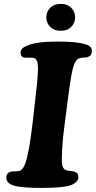

<svg xmlns="http://www.w3.org/2000/svg" viewBox="-20 -922 476 953"><path d="M276.4 -902.3H281.7H286.6Q314.5 -902.3 333.7 -883.1Q353 -863.8 353 -835.9Q353 -808.1 333.7 -788.8Q314.5 -769.5 286.6 -769.5Q283.2 -769.5 281.7 -770Q279.8 -769.5 276.4 -769.5Q248.5 -769.5 229.2 -788.8Q210 -808.1 210 -835.9Q210 -863.8 229.2 -883.1Q248.5 -902.3 276.4 -902.3ZM141.6 -309.6 156.7 -443.4Q169.4 -548.8 168.5 -588.4Q167.5 -627.9 149.4 -633.8Q140.1 -636.2 121.3 -635.7Q102.5 -635.3 97.7 -636.7Q82 -641.1 82 -661.1Q82 -682.1 113.8 -695.3Q160.6 -715.8 264.2 -715.8Q363.8 -715.8 403.8 -702.1Q436 -694.3 436 -668.9Q436 -646 416.5 -639.2Q410.2 -636.2 394 -636Q377.9 -635.7 368.7 -630.4Q352.5 -621.6 342.5 -585.4Q332.5 -549.3 319.8 -451.7L300.3 -301.3Q291.5 -237.8 288.3 -179Q285.2 -120.1 288.6 -104Q292 -84.5 305.2 -78.6Q314.5 -74.7 328.9 -73.5Q343.3 -72.3 348.6 -70.3Q369.1 -64 369.1 -43Q369.1 -27.3 355.2 -15.9Q341.3 -4.4 318.8 1Q277.8 10.7 186.5 10.7Q86.9 10.7 49.8 -0.5Q11.2 -11.7 11.2 -40.5Q11.2 -61 29.3 -68.8Q37.1 -71.8 52.7 -71.5Q68.4 -71.3 77.1 -73.7Q94.7 -80.1 106 -112.3Q125 -166 141.6 -309.6Z"/></svg>

Font: Cooper*
Style: Bold Italic
Weight: 700
Italic angle: -7°
Designer: Owen Earl
Foundry: indestructible type*
Version: Version 0.001